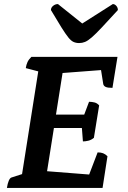

<svg xmlns="http://www.w3.org/2000/svg" viewBox="-20 -919 626 939"><path d="M13.8 0Q17.2 -21.9 22.9 -35.1Q28.5 -48.4 36.1 -50.9L104.7 -72.9L85.5 -52.4L169.6 -585.8L183.3 -565.7L106.1 -585.9Q108.6 -602.6 114.5 -615.4Q120.4 -628.1 133.6 -641H554.6L530 -489.3Q506.4 -489.3 496.7 -494Q487 -498.7 485 -507.7L472.6 -586L484.1 -577L275.9 -561.2L287.9 -574.2L252.3 -349.5L244.3 -358.4H400.8L388.5 -349.5L415.5 -421.2Q429.3 -421.2 442 -418Q454.8 -414.9 464.9 -403.6L439.2 -245Q426.2 -234.2 411.9 -230.8Q397.6 -227.4 385.5 -227.4L379.8 -302.1L391.2 -293.1H234.2L245.2 -302.5L208.6 -71.4L200.6 -82.4L423.3 -64.9L409.3 -47.8L457.4 -173.7Q473.7 -173.7 484.4 -169.4Q495.2 -165.2 505.6 -155L481.6 0ZM366.9 -708.4Q351.7 -708.4 339.5 -714Q327.2 -719.5 314 -736.1Q300.7 -752.7 280.6 -784.7Q260.5 -816.6 229.1 -869.8Q229.1 -881.8 239.7 -890.4Q250.3 -899.1 263.5 -899.1L393.4 -795.1H368.2L531.7 -899.1Q541.2 -899.1 548.8 -890.4Q556.5 -881.8 556.5 -869.8Q508 -816.6 477.9 -784.7Q447.9 -752.7 428.7 -736.1Q409.5 -719.5 395.8 -714Q382.1 -708.4 366.9 -708.4Z"/></svg>

Font: Petrona
Style: Italic
Weight: 400
Italic angle: -9°
Designer: Ringo R. Seeber
Foundry: Ringo R. Seeber
Version: Version 2.001; ttfautohint (v1.8.3)